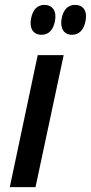

<svg xmlns="http://www.w3.org/2000/svg" viewBox="-20 -764 371 784"><path d="M150 -622C179 -622 197 -642 204 -676C213 -718 195 -744 161 -744C133 -744 114 -725 107 -689C99 -650 114 -622 150 -622ZM274 -622C304 -622 322 -643 329 -677C338 -719 320 -744 286 -744C258 -744 239 -725 232 -690C224 -650 240 -622 274 -622ZM20 0H125L240 -539H134Z"/></svg>

Font: Noto Sans Medium
Style: Italic
Weight: 500
Italic angle: -12°
Designer: Monotype Design Team
Foundry: Monotype Imaging Inc.
Version: Version 2.013